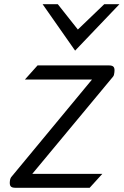

<svg xmlns="http://www.w3.org/2000/svg" viewBox="-20 -890 586 910"><path d="M182 -870 336 -650 546 -870H474L349 -750L254 -870ZM158 -580 98 -513H416L36 -54C31 -49 28 -42 27 -33C24 -9 30 0 53 0H405L465 -66H133L516 -527C520 -532 521 -538 522 -546C525 -570 520 -580 496 -580Z"/></svg>

Font: Charger
Style: It
Weight: 400
Designer: Jasper
Foundry: Cannot Into Space Fonts
Version: Version 0.98